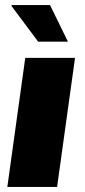

<svg xmlns="http://www.w3.org/2000/svg" viewBox="-20 -740 336 760"><path d="M277 -511 206 0H9L80 -511ZM27 -720H178L249 -575H131L25 -717Z"/></svg>

Font: Chivo Black Italic
Style: Regular
Weight: 900
Italic angle: -8.05°
Designer: Hector Gatti
Foundry: Omnibus-Type
Version: Version 1.007